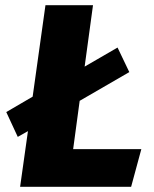

<svg xmlns="http://www.w3.org/2000/svg" viewBox="-20 -715 591 735"><path d="M521 -144 482 0H57L87 -213L48 -191L4 -286L105 -345L154 -695H336L304 -460L430 -533L475 -439L285 -329L260 -144Z"/></svg>

Font: Trujillo ExtraBold
Style: Italic
Weight: 800
Italic angle: -8°
Designer: Fira Sans original fonts by bBox Type GmbH, Carrois Corporate GbR, & Edenspiekermann AG / Changes by Cristiano Sobral
Foundry: Fira Sans original fonts by bBox Type GmbH, Carrois Corporate GbR, & Edenspiekermann AG / Changes by Cristiano Sobral
Version: Version 4.301;July 28, 2020;FontCreator 13.0.0.2655 64-bit